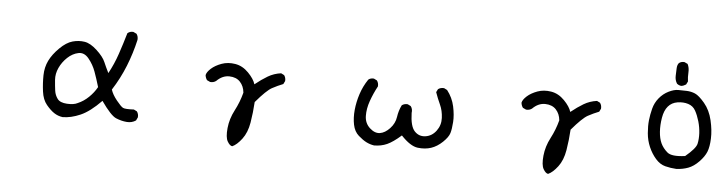

<svg xmlns="http://www.w3.org/2000/svg" viewBox="-47 -900 4594 1211"><g transform="rotate(5 2250.0 -295.0)"><path d="M366.2 3.9Q336.9 0 312.5 -16.1Q288.1 -32.2 262.2 -63.5Q236.3 -94.7 229.5 -146.5Q222.7 -198.2 223.6 -249Q224.6 -299.8 245.1 -341.8Q265.6 -383.8 307.1 -424.8Q348.6 -465.8 387.7 -476.6Q426.8 -487.3 463.9 -481.4Q501 -475.6 543 -436.5Q585 -397.5 598.6 -365.2Q612.3 -333 629.9 -297.9Q663.1 -358.4 685.5 -424.8Q708 -491.2 727.5 -558.6Q743.2 -572.3 764.6 -570.3L785.2 -560.5Q796.9 -544.9 794.9 -522.5Q775.4 -436.5 742.7 -354.5Q710 -272.5 661.1 -196.3Q670.9 -165 699.2 -129.9Q727.5 -94.7 741.2 -87.4Q754.9 -80.1 810.5 -83L830.1 -73.2Q841.8 -57.6 839.8 -36.1L830.1 -15.6Q804.7 2 771 -1Q737.3 -3.9 703.6 -18.1Q669.9 -32.2 608.4 -120.1Q538.1 -47.9 478.5 -22Q418.9 3.9 366.2 3.9ZM454.1 -92.8Q491.2 -108.4 522.5 -138.7Q553.7 -168.9 573.2 -204.1Q557.6 -256.8 542 -299.8Q526.4 -342.8 497.1 -378.9Q467.8 -415 430.7 -407.2Q393.6 -399.4 362.3 -370.1Q331.1 -340.8 313.5 -302.7Q295.9 -264.6 298.8 -225.6Q301.8 -186.5 305.7 -158.2Q309.6 -129.9 326.2 -107.4Q342.8 -85 386.7 -82.5Q430.7 -80.1 454.1 -92.8Z M1448.2 93.8Q1432.6 91.8 1418 66.4Q1403.3 41 1409.2 -18.1Q1415 -77.1 1444.3 -132.8Q1473.6 -188.5 1489.3 -249Q1485.4 -290 1460.9 -316.4Q1436.5 -342.8 1392.6 -343.8Q1348.6 -344.7 1311.5 -307.6Q1295.9 -295.9 1274.4 -297.9L1253.9 -307.6Q1244.1 -321.3 1242.2 -338.9Q1246.1 -358.4 1271 -380.9Q1295.9 -403.3 1335.9 -418Q1376 -432.6 1422.9 -424.8Q1469.7 -417 1506.8 -378.9Q1543.9 -340.8 1553.7 -307.6Q1594.7 -340.8 1632.8 -363.3Q1670.9 -385.7 1715.8 -391.6L1735.4 -381.8Q1747.1 -366.2 1745.1 -344.7L1735.4 -325.2Q1700.2 -311.5 1666 -293Q1631.8 -274.4 1565.4 -196.3Q1561.5 -129.9 1550.8 -65.4Q1540 -1 1508.8 40Q1477.5 81.1 1448.2 93.8Z M2338.9 10.7Q2313.5 6.8 2290 -4.9Q2266.6 -16.6 2238.8 -41Q2210.9 -65.4 2202.1 -108.4Q2193.4 -151.4 2198.2 -202.1Q2203.1 -252.9 2219.7 -303.7Q2236.3 -354.5 2266.6 -399.4Q2280.3 -411.1 2301.8 -409.2L2321.3 -399.4Q2333 -383.8 2331.1 -362.3Q2305.7 -315.4 2288.1 -265.6Q2270.5 -215.8 2271.5 -169.9Q2272.5 -124 2304.7 -94.7Q2336.9 -65.4 2369.1 -70.3Q2401.4 -75.2 2431.6 -107.4Q2461.9 -139.6 2467.8 -180.7Q2473.6 -221.7 2491.2 -256.8Q2506.8 -268.6 2528.3 -266.6L2547.9 -256.8Q2561.5 -239.3 2557.6 -213.9Q2559.6 -129.9 2587.9 -99.6Q2616.2 -69.3 2657.2 -75.2Q2698.2 -81.1 2725.1 -117.2Q2752 -153.3 2750 -199.2Q2748 -245.1 2731 -282.2Q2713.9 -319.3 2700.2 -358.4L2710 -377.9Q2725.6 -389.6 2748 -387.7L2767.6 -377.9Q2802.7 -333 2814.5 -278.3Q2826.2 -223.6 2823.2 -179.7Q2820.3 -135.7 2812.5 -109.4Q2804.7 -83 2771 -50.8Q2737.3 -18.6 2699.2 -5.9Q2661.1 6.8 2614.3 1Q2567.4 -4.9 2508.8 -67.4Q2458 -22.5 2420.9 -5.9Q2383.8 10.7 2338.9 10.7Z M3448.2 93.8Q3432.6 91.8 3418 66.4Q3403.3 41 3409.2 -18.1Q3415 -77.1 3444.3 -132.8Q3473.6 -188.5 3489.3 -249Q3485.4 -290 3460.9 -316.4Q3436.5 -342.8 3392.6 -343.8Q3348.6 -344.7 3311.5 -307.6Q3295.9 -295.9 3274.4 -297.9L3253.9 -307.6Q3244.1 -321.3 3242.2 -338.9Q3246.1 -358.4 3271 -380.9Q3295.9 -403.3 3335.9 -418Q3376 -432.6 3422.9 -424.8Q3469.7 -417 3506.8 -378.9Q3543.9 -340.8 3553.7 -307.6Q3594.7 -340.8 3632.8 -363.3Q3670.9 -385.7 3715.8 -391.6L3735.4 -381.8Q3747.1 -366.2 3745.1 -344.7L3735.4 -325.2Q3700.2 -311.5 3666 -293Q3631.8 -274.4 3565.4 -196.3Q3561.5 -129.9 3550.8 -65.4Q3540 -1 3508.8 40Q3477.5 81.1 3448.2 93.8Z M4252 -7.8Q4214.8 -9.8 4180.7 -18.6Q4146.5 -27.3 4119.1 -58.6Q4091.8 -89.8 4074.2 -130.4Q4056.6 -170.9 4052.7 -216.8Q4048.8 -262.7 4052.7 -298.8Q4056.6 -335 4066.4 -373Q4076.2 -411.1 4101.1 -441.4Q4126 -471.7 4159.7 -488.3Q4193.4 -504.9 4219.7 -504.9Q4246.1 -504.9 4273.9 -503.9Q4301.8 -502.9 4327.1 -492.2Q4352.5 -481.4 4388.7 -438.5Q4424.8 -395.5 4439.5 -333Q4454.1 -270.5 4452.1 -217.8Q4450.2 -165 4437.5 -133.3Q4424.8 -101.6 4392.6 -68.4Q4360.4 -35.2 4326.2 -22.5Q4292 -9.8 4252 -7.8ZM4299.8 -93.8Q4364.3 -147.5 4371.1 -177.7Q4377.9 -208 4376 -245.1Q4374 -282.2 4363.3 -319.3Q4352.5 -356.4 4336.9 -384.8Q4321.3 -413.1 4290 -422.9Q4258.8 -432.6 4222.2 -426.8Q4185.5 -420.9 4163.1 -394.5Q4140.6 -368.2 4132.8 -321.3Q4125 -274.4 4127.9 -232.4Q4130.9 -190.4 4144.5 -160.6Q4158.2 -130.9 4186.5 -106.4Q4214.8 -82 4299.8 -93.8ZM4236.3 -532.2Q4220.7 -534.2 4209 -543.9Q4195.3 -565.4 4196.3 -592.8Q4197.3 -620.1 4198.2 -641.1Q4199.2 -662.1 4209 -673.8Q4222.7 -685.5 4244.1 -683.6L4264.6 -673.8Q4276.4 -650.4 4274.4 -620.6Q4272.5 -590.8 4276.4 -563.5L4266.6 -543.9Q4252 -534.2 4236.3 -532.2Z"/></g></svg>

Font: JasonHandwriting2
Style: Regular
Weight: 400
Version: Version 1.05.10